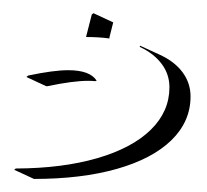

<svg xmlns="http://www.w3.org/2000/svg" viewBox="-20 -20 313 291"><path d="M1.5 237.3 3.9 235.4Q74.7 235.1 127.6 219.7Q180.4 204.3 208.6 176.6Q236.8 148.9 236.8 112.3Q236.8 92.5 225 76.8Q213.1 61 191.7 51L192.4 49.3L222.7 63.2Q244.9 73.5 256.8 89.7Q268.8 106 268.8 126.2Q268.8 164.1 239.9 192.4Q210.9 220.7 157.1 236Q103.3 251.2 31.5 251.2ZM20 96.7 22.7 94.5Q61 86.4 83.3 86.4Q116.5 86.4 126.5 102.3L124.5 103Q119.4 102.5 113.5 102.5Q90.8 102.5 52 110.6H50ZM110.4 36.1 119.1 2 121.6 0 151.6 13.9 146 36.1 145.8 38.3Q129.9 36.1 110.4 36.1Z"/></svg>

Font: AgreloyOut1
Style: Medium
Weight: 400
Designer: gluk
Foundry: gluk
Version: Version 0.27